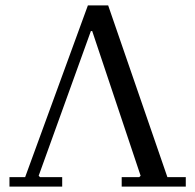

<svg xmlns="http://www.w3.org/2000/svg" viewBox="-20 -690 722 710"><path d="M210 0H15V-35H73L305 -670H380L599 -35H667V0H430V-35H495L500 -40L321 -575H316L123 -40L128 -35H210Z"/></svg>

Font: Brygada 1918
Style: Regular
Weight: 400
Designer: Mateusz Machalski | Borys Kosmynka | Przemek Hoffer
Foundry: NIEPODLEGLA 2018
Version: Version 3.006